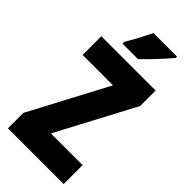

<svg xmlns="http://www.w3.org/2000/svg" viewBox="-287 -986 1045 1045"><g transform="rotate(45 235.5 -463.5)"><path d="M396 -917V-927H214C193 -883 168 -834 136 -781V-767H255C305 -814 368 -883 396 -917ZM450 0V-146H206L444 -595V-714H26V-570H260L21 -119V0Z"/></g></svg>

Font: Noto Sans Devanagari ExtraCondensed Black
Style: Regular
Weight: 900
Width: 2
Designer: Jelle Bosma - Monotype Design Team
Foundry: Monotype Imaging Inc.
Version: Version 2.004